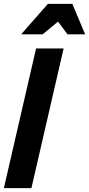

<svg xmlns="http://www.w3.org/2000/svg" viewBox="-29 -970 459 990"><path d="M-9 0 157 -720H299L133 0ZM80 -793 218 -950H344L410 -793H319L232 -910H332L191 -793Z"/></svg>

Font: Instrument Sans Condensed
Style: Bold Italic
Weight: 700
Width: 3
Italic angle: -13°
Designer: Rodrigo Fuenzalida
Foundry: fragTYPE
Version: Version 1.000;gftools[0.9.28]